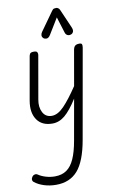

<svg xmlns="http://www.w3.org/2000/svg" viewBox="-141 -832 794 1321"><g transform="rotate(-10 256.0 -171.0)"><path d="M188.5 9Q115 9 80.8 -41.2Q46.5 -91.5 60.5 -173L114 -476Q115 -482 119.8 -491.2Q124.5 -500.5 148 -500.5Q167 -500.5 171 -491Q175 -481.5 173.5 -473L120.5 -170.5Q111 -119 130.5 -81.5Q150 -44 193.5 -44Q235 -44 278.8 -89.2Q322.5 -134.5 379 -219L422.5 -467Q425 -479 429.8 -486.2Q434.5 -493.5 443 -497Q451.5 -500.5 464.5 -500.5Q479 -500.5 482.5 -493.5Q486 -486.5 483.5 -470L373 154.5Q347 302 291.5 365.2Q236 428.5 140.5 428.5Q95.5 428.5 56.5 416Q17.5 403.5 -9 382.5Q-18 375.5 -18.2 364.5Q-18.5 353.5 -10 343Q-4 335 6.8 332.8Q17.5 330.5 27 337Q48 351.5 79 360.8Q110 370 142 370Q190.5 370 223.5 347.2Q256.5 324.5 278.2 276.2Q300 228 313.5 151L364 -134Q315.5 -57.5 275.2 -24.2Q235 9 188.5 9ZM419.5 -572.5Q405.5 -567.5 394.2 -573.5Q383 -579.5 379 -593L344 -705L276.5 -594.5Q264.5 -575 250.8 -574.2Q237 -573.5 228.5 -580.5Q218 -590 218.5 -601.8Q219 -613.5 226.5 -624L319.5 -754.5Q328 -767 336.2 -768.5Q344.5 -770 352 -770Q356.5 -770 364 -765.5Q371.5 -761 375 -752.5L431.5 -623Q441.5 -601 436.2 -588.5Q431 -576 419.5 -572.5Z"/></g></svg>

Font: Edu VIC WA NT Hand Pre
Style: Regular
Weight: 400
Designer: Tina and Corey Anderson, Eben Sorkin, Mirko Velimirovic
Foundry: Google for Education
Version: Version 1.000